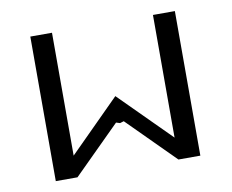

<svg xmlns="http://www.w3.org/2000/svg" viewBox="-62 -577 789 654"><g transform="rotate(-10 333.0 -250.0)"><path d="M505 -75.8V-500H580.8V0H505L344.2 -160.8L330.8 -156.7L317.5 -160.8Q256.7 -100 155.8 0H80.8V-500H155.8V-75L330.8 -250Z"/></g></svg>

Font: 0xA000-Squarish
Style: Squareish
Weight: 400
Version: Version 0.1